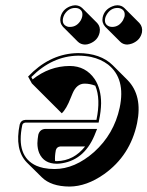

<svg xmlns="http://www.w3.org/2000/svg" viewBox="-20 -639 558 727"><path d="M209 -573.2Q215.3 -602.5 244.6 -614.7Q254.9 -618.7 264.6 -619.1Q280.8 -618.7 291.5 -608.4L348.1 -551.8Q361.3 -537.1 357.4 -516.6Q351.1 -486.3 320.3 -474.1Q311 -470.2 301.8 -470.2Q285.6 -470.7 274.9 -481L218.3 -537.6Q205.1 -552.7 209 -573.2ZM368.7 -573.2Q375 -602.5 404.8 -614.7Q414.6 -619.1 424.8 -619.1Q440.9 -618.7 451.2 -608.4L507.8 -551.8Q521 -537.1 517.6 -516.6Q511.2 -486.3 480 -474.1Q470.2 -470.7 461.4 -470.2Q445.3 -470.7 435.1 -481L378.4 -537.6Q364.7 -552.7 368.7 -573.2ZM100.6 -323.2 86.4 -349.1Q164.1 -431.2 262.7 -437.5Q269.5 -438 275.9 -438Q360.8 -437.5 406.7 -392.1L462.9 -335.9Q520.5 -276.9 499 -172.4Q473.1 -49.8 374 20.5Q308.1 66.9 243.2 67.4Q173.3 66.9 138.2 32.2L81.5 -23.9Q34.7 -72.3 54.7 -168Q59.6 -184.1 76.2 -185.1H345.2Q361.8 -264.6 340.8 -314.5Q320.8 -322.3 300.3 -322.3Q270.5 -322.3 254.9 -285.6Q252.4 -280.3 248 -269Q231.4 -226.1 213.9 -210L157.2 -266.6ZM188.5 -29.3Q192.4 -28.8 195.3 -28.8Q259.3 -30.3 302.2 -84.5H208.5Q194.8 -83 191.4 -70.3Q187 -47.4 188.5 -29.3ZM103.5 -338.4Q167 -388.7 243.7 -389.2Q304.7 -389.2 338.9 -338.9Q362.8 -302.2 362.8 -248Q362.3 -217.3 355 -183.1L353.5 -174.8H76.2Q66.4 -173.3 64.5 -166Q39.1 -46.4 118.2 -11.2Q130.9 -5.9 145 -2.9Q164.6 1 186.5 1Q263.2 1 336.4 -63.5Q411.6 -131.3 433.1 -231Q456.5 -341.3 389.2 -394.5Q362.3 -415 325.2 -423.3Q301.8 -428.2 275.9 -428.2Q177.7 -426.8 98.6 -347.2ZM347.7 -150.9 342.3 -137.7Q304.2 -35.6 215.8 -21Q205.1 -19 195.3 -19Q146 -19 128.4 -59.6Q121.6 -76.2 121.6 -96.7Q122.1 -112.3 125 -128.9Q130.9 -149.9 151.9 -150.9ZM378.4 -570.8Q373 -546.4 394.5 -538.6Q399.9 -537.1 404.8 -537.1Q430.7 -537.1 445.8 -562.5Q449.2 -569.3 451.2 -575.2Q456.5 -599.6 435.1 -607.4Q429.7 -608.9 424.8 -608.9Q398.9 -608.9 383.8 -583.5Q379.9 -576.7 378.4 -570.8ZM218.8 -570.8Q213.4 -546.4 234.4 -538.6Q239.3 -536.6 245.1 -537.1Q271 -537.1 286.1 -562.5Q289.6 -569.3 291 -575.2Q296.4 -599.6 275.4 -607.4Q270 -608.9 264.6 -608.9Q238.8 -608.9 223.6 -583.5Q220.2 -576.7 218.8 -570.8Z"/></svg>

Font: Linux Biolinum Shadow O
Style: Italic
Weight: 400
Italic angle: -12°
Designer: Philipp H. Poll
Foundry: Philipp H. Poll
Version: Version 0.6.2